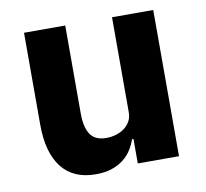

<svg xmlns="http://www.w3.org/2000/svg" viewBox="-65 -596 727 679"><g transform="rotate(-10 298.0 -256.5)"><path d="M379 -88H374Q367 -68 355.5 -50Q344 -32 326 -18Q308 -4 283.5 4Q259 12 227 12Q146 12 104.5 -41.5Q63 -95 63 -195V-525H211V-208Q211 -160 228 -134Q245 -108 286 -108Q303 -108 320 -113Q337 -118 350 -127.5Q363 -137 371 -151Q379 -165 379 -184V-525H527V0H379Z"/></g></svg>

Font: IBM Plex Sans KR
Style: Bold
Weight: 700
Designer: Mike Abbink; Paul van der Laan; Pieter van Rosmalen; Wujin Sim; Chorong Kim; Dohee Lee;
Foundry: Sandoll Inc.
Version: Version 1.001